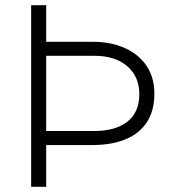

<svg xmlns="http://www.w3.org/2000/svg" viewBox="-20 -720 655 740"><path d="M100 0V-700H158V-559H336Q407 -559 460.8 -535Q514.5 -511 544.8 -466.2Q575 -421.5 575 -359Q575 -294.5 547 -250.5Q519 -206.5 465.5 -183.8Q412 -161 335 -161H158V0ZM158 -215H342Q425.5 -215 471.2 -251.2Q517 -287.5 517 -357Q517 -424.5 470.5 -464.8Q424 -505 343 -505H158Z"/></svg>

Font: Geologica Cursive Thin
Style: Regular
Weight: 250
Designer: Sindre Bremnes, Frode Helland
Foundry: Monokrom Skriftforlag AS
Version: Version 1.010;gftools[0.9.28]